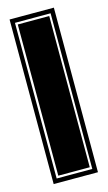

<svg xmlns="http://www.w3.org/2000/svg" viewBox="-98 -628 373 666"><g transform="rotate(-15 88.5 -295.5)"><path d="M9 0V-591H168V0ZM24 -16H152V-575H24ZM32 -24V-567H145V-24Z"/></g></svg>

Font: Alumni Sans Collegiate One
Style: Regular
Weight: 400
Designer: Robert E. Leuschke
Foundry: Robert E. Leuschke
Version: Version 1.100